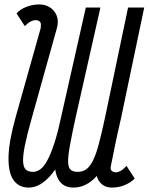

<svg xmlns="http://www.w3.org/2000/svg" viewBox="-20 -834 672 868"><path d="M110 14Q65 14 41 -20Q17 -54 18.5 -125Q20 -196 52 -309L164 -707Q164 -712 164.5 -716Q165 -720 165 -723Q165 -732 158.5 -737.5Q152 -743 140 -743Q131 -743 119 -737Q107 -731 92 -716L55 -773Q69 -791 98 -802.5Q127 -814 158 -814Q185 -814 206 -800.5Q227 -787 236.5 -762.5Q246 -738 237 -706L123 -298Q102 -224 92.5 -176.5Q83 -129 84.5 -103Q86 -77 97 -67Q108 -57 129 -57Q146 -57 162 -68.5Q178 -80 193.5 -108Q209 -136 225 -184.5Q241 -233 257 -308L368 -800H434L321 -299Q300 -201 266 -131Q232 -61 192 -23.5Q152 14 110 14ZM486 14Q448 14 428 -15Q408 -44 417 -92L456 -308L527 -299Q520 -268 513 -237.5Q506 -207 500.5 -179Q495 -151 490.5 -129Q486 -107 483 -93Q480 -79 480 -77Q479 -67 486 -61Q493 -55 504 -55Q513 -55 524.5 -61Q536 -67 552 -84L589 -27Q573 -10 545.5 2Q518 14 486 14ZM312 14Q268 14 246.5 -18.5Q225 -51 227 -122Q229 -193 257 -308L368 -800H434L321 -299Q304 -221 295.5 -173Q287 -125 288 -100Q289 -75 300 -66Q311 -57 331 -57Q353 -57 369.5 -68.5Q386 -80 400 -107.5Q414 -135 427 -184Q440 -233 456 -308L559 -800H632L527 -299Q506 -201 474.5 -130.5Q443 -60 402 -23Q361 14 312 14Z"/></svg>

Font: Victor Mono
Style: Italic
Weight: 400
Italic angle: -12°
Monospace: yes
Designer: Rune Bjørnerås
Version: Version 1.561;gftools[0.9.30]